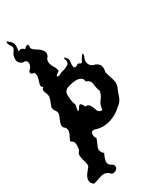

<svg xmlns="http://www.w3.org/2000/svg" viewBox="-293 -1002 1166 1400"><g transform="rotate(-30 289.5 -302.5)"><path d="M58.6 303.7Q44.4 292.5 39.1 280.8Q35.2 271 35.2 260.7Q35.2 258.8 35.2 256.8Q37.6 234.4 54.7 212.4Q71.8 189.9 86.4 171.9Q87.4 166.5 87.4 161.1Q87.4 154.3 85.9 147.9Q83.5 135.7 80.1 124Q73.2 101.6 70.3 79.6Q69.8 76.2 69.8 73.2Q69.8 55.2 86.4 37.1Q91.3 18.6 91.3 -1Q91.3 -6.8 90.8 -13.2Q88.9 -38.6 63 -48.8Q66.9 -66.9 78.1 -86.4Q89.8 -106 91.3 -125Q91.3 -126 91.3 -127Q91.3 -136.2 87.4 -145.5Q83 -155.3 70.3 -164.6Q64.9 -173.8 64.9 -183.6Q64.9 -186.5 65.4 -189Q66.9 -201.2 71.3 -212.9Q80.6 -235.4 88.9 -257.8Q91.3 -264.6 91.3 -271Q91.3 -287.1 76.7 -304.2Q68.8 -317.4 68.8 -330.1Q68.8 -338.9 72.8 -347.7Q81.5 -368.2 88.9 -389.6Q92.8 -401.4 93.3 -413.6Q93.3 -414.6 93.3 -415.5Q93.3 -426.3 87.9 -438.5Q80.6 -454.1 78.1 -467.3Q77.6 -469.2 77.6 -471.7Q77.6 -482.9 90.8 -492.7Q76.7 -501.5 76.7 -514.6Q76.7 -518.1 77.6 -522Q82.5 -539.6 88.9 -559.1Q91.8 -569.8 93.3 -580.6Q93.8 -583.5 93.8 -585.9Q93.8 -593.8 90.3 -601.6Q90.3 -601.6 90.3 -604Q90.3 -614.3 78.6 -615.7Q65.4 -617.2 60.1 -624.5Q58.1 -627 58.1 -630.9Q58.1 -631.8 58.1 -632.8Q58.1 -637.7 63.5 -646.5Q87.9 -664.6 87.9 -693.8Q87.9 -722.2 54.2 -722.2Q53.7 -722.2 53.2 -722.2Q50.8 -722.2 48.3 -722.2Q14.2 -736.3 14.2 -769.5Q14.2 -803.2 34.2 -827.1Q43.5 -838.4 44.4 -849.6Q44.4 -851.1 44.4 -852.5Q44.4 -862.3 35.6 -872.1Q27.8 -880.9 23.9 -895.5Q22.5 -901.4 22.5 -905.3Q22.5 -911.1 25.9 -912.1Q26.4 -912.1 27.3 -912.1Q29.3 -912.1 32.2 -910.2Q36.6 -907.2 43.5 -899.9Q67.9 -881.8 69.3 -855Q69.3 -855 69.3 -847.7Q69.3 -825.2 64.5 -805.2Q76.2 -814 85.4 -814Q89.4 -814 92.8 -812.5Q104.5 -807.6 115.2 -797.4Q128.4 -814.9 142.6 -816.4Q143.1 -816.4 143.6 -816.4Q152.3 -816.4 152.3 -803.2Q152.3 -796.4 149.9 -786.1Q160.6 -767.6 185.5 -753.4Q210.9 -739.3 225.6 -720.2Q233.4 -710.4 235.4 -698.2Q235.8 -695.8 235.8 -692.9Q235.8 -682.6 230 -670.4Q218.3 -658.7 214.8 -647.5Q212.9 -640.6 212.9 -633.8Q212.9 -628.9 213.9 -624Q217.8 -602.5 231.4 -581.5Q245.1 -560.1 246.6 -538.6Q238.3 -533.2 226.1 -522.9Q215.8 -514.6 215.8 -510.3Q215.8 -509.3 216.3 -508.8Q217.3 -506.3 222.2 -505.9Q223.1 -505.9 224.1 -505.9Q229 -505.9 237.8 -507.3Q245.6 -513.7 256.8 -517.6Q268.1 -521.5 279.8 -524.4Q301.3 -530.8 318.4 -541Q333.5 -549.3 333.5 -570.3Q333.5 -573.7 333 -577.6Q326.7 -590.8 326.7 -597.2Q326.7 -599.6 327.6 -601.1Q328.1 -602.5 329.6 -602.5Q333.5 -602.5 344.7 -587.4Q355 -578.6 355 -561Q355 -554.7 353.5 -547.4Q351.6 -535.6 351.6 -526.4Q351.6 -514.2 355 -506.8Q357.4 -502 364.3 -501Q364.7 -501 365.2 -501Q372.1 -501 384.3 -507.3Q389.6 -513.7 395 -513.7Q397.9 -513.7 400.9 -511.7Q408.7 -505.4 416 -504.4Q416.5 -504.4 417 -504.4Q420.4 -504.4 423.3 -506.8Q427.2 -510.3 431.2 -520.5Q437 -528.8 446.3 -544.9Q455.1 -559.6 460 -559.6Q460 -559.6 460.4 -559.6Q462.4 -559.1 462.9 -554.2Q462.9 -552.7 462.9 -551.3Q462.9 -546.4 461.9 -537.6Q451.2 -517.6 451.2 -499.5Q451.2 -488.8 455.1 -478.5Q465.3 -451.2 503.4 -443.8Q532.2 -431.6 538.6 -408.7Q541 -398.4 541 -387.7Q541 -374 537.1 -359.4Q545.4 -325.7 557.6 -291.5Q564.5 -272.5 564.5 -253.9Q564 -238.3 559.6 -222.7Q544.4 -189.5 533.2 -153.8Q522 -118.2 489.7 -96.2Q447.3 -53.7 387.7 -35.2Q356.4 -24.9 325.2 -24.9Q297.4 -24.9 269.5 -33.2Q258.3 -37.6 250 -37.6Q234.4 -37.6 230.5 -21Q228.5 -14.2 228.5 -7.8Q228.5 9.8 241.2 23.9Q229.5 52.7 215.8 85.4Q211.9 95.2 211.9 104Q211.9 126.5 235.4 146.5Q221.7 169.9 214.8 201.7Q213.9 206.5 213.9 210.9Q213.9 235.8 245.1 250.5Q252.9 256.8 255.9 263.7Q258.3 269.5 258.3 274.9Q258.3 275.9 258.3 276.9Q256.3 295.9 232.4 304.7Q225.6 307.1 219.7 307.1Q204.1 307.1 192.4 290Q172.4 277.8 151.9 277.8Q138.2 277.8 124.5 283.2Q90.3 296.4 58.6 303.7ZM382.3 -144.5Q385.7 -177.7 407.2 -204.1Q428.7 -231 433.6 -262.7Q421.4 -293.5 418.5 -327.6Q415.5 -361.3 378.9 -373Q377.9 -388.7 370.6 -397.9Q362.8 -406.7 351.1 -410.6Q337.4 -415.5 320.8 -415.5Q311.5 -415.5 301.3 -414.1Q272.5 -409.7 253.9 -403.3Q214.4 -391.1 214.4 -355Q214.4 -355 214.4 -351.6Q216.3 -313 222.2 -280.8Q229.5 -274.4 229.5 -262.2Q229.5 -254.9 227.1 -245.6Q221.7 -225.1 221.7 -216.8Q221.7 -214.8 222.2 -213.4Q222.2 -211.9 223.1 -211.9Q224.6 -211.9 226.6 -213.4Q230.5 -215.8 239.3 -227.5Q249.5 -248.5 259.3 -248.5Q262.7 -248.5 266.1 -245.6Q278.3 -234.4 285.2 -215.3Q290 -216.3 294.4 -216.3Q301.3 -216.3 306.2 -213.9Q314.5 -210 320.3 -201.7Q333 -183.6 340.8 -156.7Q347.7 -130.9 375.5 -130.9Q376.5 -130.9 377.4 -130.9Q380.9 -133.3 381.3 -137.2Q382.3 -141.1 382.3 -144.5Z"/></g></svg>

Font: Brazier Flame
Style: Regular
Weight: 400
Designer: Walter E Stewart
Version: 0.1